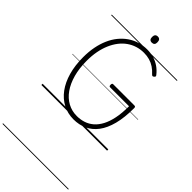

<svg xmlns="http://www.w3.org/2000/svg" viewBox="-568 -1454 2201 2201"><g transform="rotate(45 532.5 -353.0)"><path d="M539 19Q444 19 365.5 -22Q287 -63 230.5 -139.5Q174 -216 143.5 -323.5Q113 -431 113 -564Q113 -653 128 -730Q143 -807 171.5 -872Q200 -937 241 -987.5Q282 -1038 333 -1073.5Q384 -1109 444 -1127.5Q504 -1146 571 -1146Q626 -1146 676 -1132Q726 -1118 770 -1088.5Q814 -1059 851 -1012Q859 -1002 857.5 -995.5Q856 -989 847 -981Q836 -972 829 -972.5Q822 -973 813 -982Q779 -1020 742 -1044.5Q705 -1069 662.5 -1081Q620 -1093 571 -1093Q513 -1093 461 -1076.5Q409 -1060 364.5 -1028.5Q320 -997 284.5 -951Q249 -905 223.5 -846Q198 -787 184.5 -716.5Q171 -646 171 -564Q171 -442 198 -344.5Q225 -247 274 -177.5Q323 -108 390.5 -71.5Q458 -35 539 -35Q597 -35 649 -52Q701 -69 743.5 -105.5Q786 -142 817.5 -201Q849 -260 866 -343.5Q883 -427 883 -538H575Q568 -538 563.5 -543.5Q559 -549 559 -563Q559 -577 563.5 -582.5Q568 -588 575 -588H918Q930 -588 935 -583Q940 -578 940 -565Q940 -411 911 -300Q882 -189 828.5 -118.5Q775 -48 701.5 -14.5Q628 19 539 19ZM552 -1238Q530 -1238 519 -1250Q508 -1262 508 -1287Q508 -1312 519 -1324.5Q530 -1337 552 -1337Q573 -1337 584 -1324.5Q595 -1312 595 -1287Q596 -1262 584.5 -1250Q573 -1238 552 -1238ZM0 621H1065V631H0ZM0 -20H1065V0H0ZM0 -505H1065V-500H0ZM0 -1141H1065V-1131H0Z"/></g></svg>

Font: Playwrite BR Guides
Style: Regular
Weight: 400
Designer: Veronika Burian, José Scaglione
Foundry: TypeTogether
Version: Version 1.003